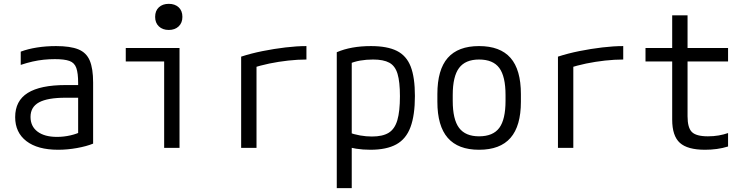

<svg xmlns="http://www.w3.org/2000/svg" viewBox="-20 -770 3890 1000"><path d="M283 10Q176 10 117.5 -35Q59 -80 59 -160Q59 -245 124.5 -286Q190 -327 322 -327H423V-261H321Q228 -261 183.5 -237Q139 -213 139 -161Q139 -112 175.5 -84.5Q212 -57 277 -57Q312 -57 347 -65Q382 -73 405 -86L387 -42V-338Q387 -389 377.5 -416Q368 -443 342 -452.5Q316 -462 266 -462Q236 -462 207.5 -459Q179 -456 150 -449.5Q121 -443 88 -432V-501Q125 -515 172 -522.5Q219 -530 272 -530Q346 -530 388 -513Q430 -496 447.5 -454.5Q465 -413 465 -340V-22Q431 -8 381 1Q331 10 283 10Z M835 0V-450H635V-520H915V0ZM859 -614Q827 -614 807.5 -632.5Q788 -651 788 -682Q788 -714 807.5 -732Q827 -750 859 -750Q891 -750 910.5 -732Q930 -714 930 -682Q930 -651 910.5 -632.5Q891 -614 859 -614Z M1236 -475Q1288 -492 1348 -504Q1408 -516 1467 -523Q1526 -530 1576 -530V-460Q1531 -460 1481 -454.5Q1431 -449 1382.5 -439Q1334 -429 1294 -415L1316 -453V0H1236Z M1734 -498Q1808 -530 1912 -530Q1997 -530 2047 -505Q2097 -480 2119 -423.5Q2141 -367 2141 -270Q2141 -170 2118 -108Q2095 -46 2044 -18Q1993 10 1909 10Q1870 10 1835 4.5Q1800 -1 1772 -11L1791 -82Q1824 -70 1855.5 -64.5Q1887 -59 1917 -59Q1973 -59 2004.5 -78.5Q2036 -98 2049.5 -144Q2063 -190 2063 -269Q2063 -344 2050.5 -385.5Q2038 -427 2007.5 -443.5Q1977 -460 1923 -460Q1888 -460 1856 -454.5Q1824 -449 1792 -435L1812 -480V210H1734Z M2475 10Q2366 10 2312 -52Q2258 -114 2258 -240V-280Q2258 -407 2312 -468.5Q2366 -530 2475 -530Q2585 -530 2639 -468.5Q2693 -407 2693 -280V-240Q2693 -114 2639 -52Q2585 10 2475 10ZM2475 -60Q2548 -60 2580.5 -104Q2613 -148 2613 -245V-275Q2613 -372 2580.5 -416Q2548 -460 2475 -460Q2404 -460 2371 -416Q2338 -372 2338 -275V-245Q2338 -148 2371 -104Q2404 -60 2475 -60Z M2886 -475Q2938 -492 2998 -504Q3058 -516 3117 -523Q3176 -530 3226 -530V-460Q3181 -460 3131 -454.5Q3081 -449 3032.5 -439Q2984 -429 2944 -415L2966 -453V0H2886Z M3652 10Q3561 10 3521 -26Q3481 -62 3481 -147V-450H3342V-520H3481V-690H3561V-520H3772V-450H3561V-164Q3561 -105 3583.5 -82.5Q3606 -60 3667 -60Q3697 -60 3723 -64.5Q3749 -69 3772 -77V-7Q3743 2 3713 6Q3683 10 3652 10Z"/></svg>

Font: M PLUS Code Latin SemiExpanded
Style: Regular
Weight: 400
Width: 6
Designer: Coji Morishita
Foundry: UNDERFOREST DESIGN
Version: Version 1.002; ttfautohint (v1.8.3)